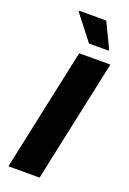

<svg xmlns="http://www.w3.org/2000/svg" viewBox="-169 -956 680 1013"><g transform="rotate(20 171.0 -449.5)"><path d="M20 0 167 -688H342L195 0ZM198 -754 89 -894 90 -899H242L309 -760L308 -754Z"/></g></svg>

Font: Saira Thin
Style: Bold Italic
Weight: 700
Italic angle: -12°
Version: Version 1.101